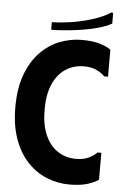

<svg xmlns="http://www.w3.org/2000/svg" viewBox="-59 -902 617 955"><g transform="rotate(5 250.0 -424.5)"><path d="M23 -350Q23 -443 48 -511Q73 -579 115.5 -623.5Q158 -668 212 -689.5Q266 -711 324 -711Q380 -711 416.5 -699.5Q453 -688 469 -674V-540H450Q436 -555 410 -568Q384 -581 346 -581Q294 -581 254 -554.5Q214 -528 191.5 -476.5Q169 -425 169 -350Q169 -275 191.5 -223.5Q214 -172 254 -145.5Q294 -119 346 -119Q384 -119 410 -132Q436 -145 450 -160H469V-26Q453 -13 416.5 -1Q380 11 324 11Q266 11 212 -10.5Q158 -32 115.5 -76.5Q73 -121 48 -189Q23 -257 23 -350ZM459 -860 467 -858V-805Q438 -789 398 -778Q358 -767 314.5 -760.5Q271 -754 232.5 -751Q194 -748 167 -748V-786Q203 -786 256 -793.5Q309 -801 363.5 -817.5Q418 -834 459 -860Z"/></g></svg>

Font: Phudu SemiBold
Style: Regular
Weight: 600
Version: Version 1.005;gftools[0.9.23]